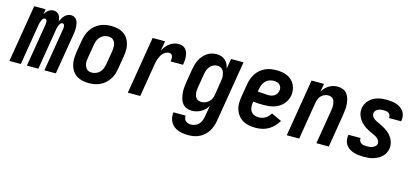

<svg xmlns="http://www.w3.org/2000/svg" viewBox="-79 -995 3641 1685"><g transform="rotate(15 1741.5 -152.5)"><path d="M-17 0 69 -520H173L165 -473Q171 -484 179 -494Q187 -504 197.5 -512Q208 -520 220 -524Q232 -528 244 -528H245Q260 -528 273 -521.5Q286 -515 294.5 -503.5Q303 -492 306.5 -477.5Q310 -463 312 -449Q318 -463 326.5 -477Q335 -491 346.5 -503Q358 -515 373 -521.5Q388 -528 403 -528H404Q420 -528 434 -520.5Q448 -513 455.5 -500Q463 -487 466.5 -472Q470 -457 471 -441Q472 -425 471 -408.5Q470 -392 467 -375L405 0H301L366 -393Q367 -400 367.5 -407.5Q368 -415 366.5 -422Q365 -429 360 -434.5Q355 -440 347 -440Q340 -440 333 -433.5Q326 -427 322.5 -420Q319 -413 316 -405Q313 -397 311 -389.5Q309 -382 307.5 -374Q306 -366 305 -358L246 0H142L207 -393Q208 -400 208 -407.5Q208 -415 207 -422Q206 -429 201 -434.5Q196 -440 188 -440Q181 -440 174 -433.5Q167 -427 163.5 -420Q160 -413 157 -405Q154 -397 152 -389.5Q150 -382 148.5 -374Q147 -366 146 -358L87 0Z M706 8Q676 8 647.5 2Q619 -4 595.5 -19Q572 -34 556.5 -56.5Q541 -79 533.5 -106.5Q526 -134 526.5 -163.5Q527 -193 531 -222L551 -342Q555 -367 564 -392Q573 -417 587.5 -439Q602 -461 623 -479Q644 -497 668 -508Q692 -519 717 -523.5Q742 -528 767 -528Q797 -528 825.5 -522Q854 -516 877.5 -501Q901 -486 917 -463.5Q933 -441 940.5 -413.5Q948 -386 947.5 -356.5Q947 -327 942 -298L922 -178Q918 -153 909.5 -128Q901 -103 886 -81Q871 -59 850.5 -41Q830 -23 806 -12Q782 -1 756.5 3.5Q731 8 706 8ZM707 -88Q726 -88 746 -96Q766 -104 780 -119.5Q794 -135 801.5 -154.5Q809 -174 812 -193L832 -313Q834 -327 835 -341Q836 -355 834.5 -368Q833 -381 828 -393Q823 -405 814.5 -414.5Q806 -424 793 -428Q780 -432 766 -432Q747 -432 727.5 -424Q708 -416 693.5 -400.5Q679 -385 672 -365.5Q665 -346 662 -327L642 -207Q640 -193 638.5 -179Q637 -165 639 -152Q641 -139 646 -127Q651 -115 659.5 -105.5Q668 -96 680.5 -92Q693 -88 707 -88Z M1059 0 1145 -520H1258L1243 -431Q1253 -451 1267 -469Q1281 -487 1299 -500.5Q1317 -514 1338 -521Q1359 -528 1380 -528Q1399 -528 1416 -522Q1433 -516 1444.5 -502.5Q1456 -489 1461.5 -472Q1467 -455 1468.5 -436.5Q1470 -418 1468.5 -399.5Q1467 -381 1464 -362H1351Q1352 -373 1353 -384.5Q1354 -396 1351.5 -406.5Q1349 -417 1340.5 -424.5Q1332 -432 1321 -432Q1307 -432 1292.5 -425.5Q1278 -419 1267 -408Q1256 -397 1248.5 -383.5Q1241 -370 1235.5 -355.5Q1230 -341 1226.5 -326.5Q1223 -312 1221 -298L1172 0Z M1668 223Q1644 223 1620.5 220Q1597 217 1575 209Q1553 201 1535.5 187Q1518 173 1506.5 153.5Q1495 134 1491 110.5Q1487 87 1490 63H1601Q1600 77 1604 90Q1608 103 1618 111.5Q1628 120 1641 123.5Q1654 127 1668 127Q1687 127 1706.5 118.5Q1726 110 1739 94.5Q1752 79 1758.5 60Q1765 41 1768 22L1784 -74Q1773 -55 1757.5 -39.5Q1742 -24 1722.5 -13Q1703 -2 1682 3Q1661 8 1641 8Q1615 8 1592.5 -1.5Q1570 -11 1555.5 -29.5Q1541 -48 1534.5 -72Q1528 -96 1525.5 -120.5Q1523 -145 1525 -171Q1527 -197 1531 -222L1551 -342Q1555 -365 1561 -387Q1567 -409 1577.5 -430Q1588 -451 1603.5 -469.5Q1619 -488 1638.5 -502Q1658 -516 1680.5 -522Q1703 -528 1725 -528Q1748 -528 1769 -521.5Q1790 -515 1805 -500.5Q1820 -486 1829.5 -467Q1839 -448 1842 -427L1858 -520H1971L1879 37Q1874 62 1866 86.5Q1858 111 1844 133Q1830 155 1810 173Q1790 191 1766.5 202.5Q1743 214 1718 218.5Q1693 223 1668 223ZM1702 -88Q1720 -88 1738 -94.5Q1756 -101 1770 -114.5Q1784 -128 1791.5 -145.5Q1799 -163 1802 -180L1821 -300Q1824 -315 1825.5 -330Q1827 -345 1825 -359Q1823 -373 1819 -386.5Q1815 -400 1806.5 -410.5Q1798 -421 1784.5 -426.5Q1771 -432 1757 -432Q1738 -432 1720 -423Q1702 -414 1689.5 -398Q1677 -382 1671 -363.5Q1665 -345 1662 -327L1642 -207Q1640 -193 1638.5 -179.5Q1637 -166 1638.5 -153Q1640 -140 1644 -128Q1648 -116 1656.5 -106.5Q1665 -97 1677 -92.5Q1689 -88 1702 -88Z M2221 8Q2190 8 2160.5 2.5Q2131 -3 2106 -17Q2081 -31 2063 -53.5Q2045 -76 2035.5 -103.5Q2026 -131 2026 -161.5Q2026 -192 2031 -222L2051 -342Q2055 -367 2064 -392Q2073 -417 2087.5 -439.5Q2102 -462 2123 -480Q2144 -498 2168.5 -509Q2193 -520 2218.5 -524Q2244 -528 2269 -528Q2295 -528 2320.5 -524Q2346 -520 2368 -510Q2390 -500 2408.5 -483Q2427 -466 2437.5 -444Q2448 -422 2451.5 -397Q2455 -372 2451 -346Q2447 -324 2436.5 -303Q2426 -282 2410 -264.5Q2394 -247 2373.5 -235Q2353 -223 2330.5 -216Q2308 -209 2286 -206.5Q2264 -204 2242 -204Q2216 -204 2191.5 -205Q2167 -206 2142 -209V-207Q2138 -185 2139 -163Q2140 -141 2150.5 -123.5Q2161 -106 2180 -97Q2199 -88 2221 -88Q2237 -88 2252.5 -91.5Q2268 -95 2282.5 -103.5Q2297 -112 2308.5 -124.5Q2320 -137 2329 -151L2422 -108Q2406 -82 2384.5 -59Q2363 -36 2336.5 -20.5Q2310 -5 2280 1.5Q2250 8 2221 8ZM2255 -298Q2269 -298 2283 -301Q2297 -304 2309.5 -312.5Q2322 -321 2330 -333.5Q2338 -346 2340 -360Q2343 -375 2339 -389.5Q2335 -404 2324.5 -414Q2314 -424 2299.5 -428Q2285 -432 2270 -432Q2250 -432 2230 -424.5Q2210 -417 2195.5 -401.5Q2181 -386 2173 -366.5Q2165 -347 2162 -327L2158 -305Q2170 -303 2182.5 -302.5Q2195 -302 2207 -301.5Q2219 -301 2231 -299.5Q2243 -298 2255 -298Z M2503 0 2589 -520H2702L2690 -448Q2701 -466 2716 -481.5Q2731 -497 2749 -507.5Q2767 -518 2787 -523Q2807 -528 2827 -528Q2852 -528 2875 -518.5Q2898 -509 2912 -490Q2926 -471 2932.5 -447.5Q2939 -424 2941 -399Q2943 -374 2940.5 -348.5Q2938 -323 2934 -298L2885 0H2772L2824 -313Q2826 -327 2827 -340Q2828 -353 2826.5 -366Q2825 -379 2822 -391.5Q2819 -404 2811 -413.5Q2803 -423 2791 -427.5Q2779 -432 2765 -432Q2748 -432 2731 -425Q2714 -418 2701 -404.5Q2688 -391 2681.5 -374Q2675 -357 2672 -340L2616 0Z M3205 8Q3181 8 3158 5.5Q3135 3 3113.5 -3.5Q3092 -10 3073 -22Q3054 -34 3041.5 -51.5Q3029 -69 3024.5 -91.5Q3020 -114 3024 -138L3025 -144H3136L3135 -142Q3133 -129 3139 -117Q3145 -105 3155.5 -98.5Q3166 -92 3178.5 -90Q3191 -88 3205 -88Q3218 -88 3231.5 -89.5Q3245 -91 3257.5 -96Q3270 -101 3281 -111Q3292 -121 3294 -134Q3296 -148 3289.5 -160Q3283 -172 3273.5 -181Q3264 -190 3252 -196Q3240 -202 3228 -207.5Q3216 -213 3204 -218.5Q3192 -224 3180.5 -230.5Q3169 -237 3157.5 -244.5Q3146 -252 3136.5 -260.5Q3127 -269 3118 -278.5Q3109 -288 3101.5 -299Q3094 -310 3088.5 -322Q3083 -334 3079.5 -347Q3076 -360 3075.5 -374Q3075 -388 3077 -402Q3081 -422 3090.5 -441Q3100 -460 3115.5 -475.5Q3131 -491 3149.5 -501.5Q3168 -512 3188 -518Q3208 -524 3228.5 -526Q3249 -528 3268 -528Q3291 -528 3313.5 -525.5Q3336 -523 3356.5 -516.5Q3377 -510 3395 -498Q3413 -486 3425.5 -469Q3438 -452 3442 -430Q3446 -408 3442 -385L3441 -378H3330L3331 -381Q3333 -393 3328 -404Q3323 -415 3314 -421.5Q3305 -428 3292.5 -430Q3280 -432 3268 -432Q3256 -432 3244 -430.5Q3232 -429 3220 -424Q3208 -419 3199 -409Q3190 -399 3188 -387Q3185 -370 3193 -356.5Q3201 -343 3214 -334Q3227 -325 3241 -318.5Q3255 -312 3269 -305.5Q3283 -299 3297 -291.5Q3311 -284 3323.5 -275.5Q3336 -267 3348 -257Q3360 -247 3369.5 -235Q3379 -223 3386.5 -210Q3394 -197 3399 -182Q3404 -167 3405.5 -151Q3407 -135 3404 -118Q3401 -98 3390.5 -78Q3380 -58 3363.5 -43Q3347 -28 3327.5 -18Q3308 -8 3287.5 -2Q3267 4 3246 6Q3225 8 3205 8Z"/></g></svg>

Font: Iosevka Curly
Style: Bold Italic
Weight: 700
Italic angle: -9°
Monospace: yes
Designer: Belleve Invis
Foundry: Belleve Invis
Version: Version 22.1.2; ttfautohint (v1.8.4)